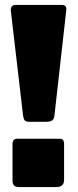

<svg xmlns="http://www.w3.org/2000/svg" viewBox="-20 -762 317 782"><path d="M241 -29Q241 0 208 0H58Q31 0 31 -25V-175Q31 -197 50 -197H223Q241 -197 241 -177ZM202 -294Q201 -279 193.5 -272.5Q186 -266 169 -266H100Q85 -266 80.5 -272Q76 -278 74 -291L24 -719Q23 -730 28.5 -736Q34 -742 43 -742H232Q252 -742 250 -721Z"/></svg>

Font: Libre Franklin Black
Style: Regular
Weight: 900
Designer: Pablo Impallari, Rodrigo Fuenzalida, Nhung Nguyen
Foundry: Impallari Type
Version: Version 3.000